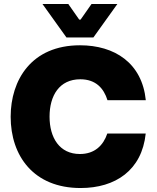

<svg xmlns="http://www.w3.org/2000/svg" viewBox="-20 -946 800 976"><path d="M389.6 9.8C566.9 9.8 701.2 -80.6 720.7 -267.1H525.4C505.4 -207.5 461.9 -163.1 386.2 -163.1C282.7 -163.1 231.9 -245.6 231.9 -353C231.9 -460 281.7 -543 388.2 -543C467.3 -543 507.8 -496.6 526.4 -436.5H721.2C702.1 -626 562.5 -715.8 386.7 -715.8C139.6 -715.8 34.2 -539.1 34.2 -352.5C34.2 -153.8 150.9 9.8 389.6 9.8ZM195.8 -925.8 317.9 -755.4H454.6L576.7 -925.8H445.3L389.6 -846.2H382.8L327.1 -925.8Z"/></svg>

Font: Wand UI Pro Black
Style: Regular
Weight: 900
Designer: Andreas Faust
Version: Version 1.003;FEAKit 1.0